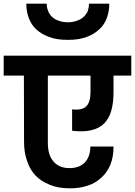

<svg xmlns="http://www.w3.org/2000/svg" viewBox="-41 -1043 734 1044"><path d="M672.9 -631.8H576.2V-539.1Q576.2 -484.4 564 -440.9Q552.7 -400.4 525.9 -372.1Q499 -345.2 456.1 -335Q412.6 -324.7 351.1 -332V-448.2Q405.8 -442.4 428.2 -464.8Q451.2 -487.8 451.2 -543V-631.8H219.2V-266.1Q219.2 -198.7 250 -165Q280.3 -128.9 336.9 -128.9Q391.1 -128.9 420.9 -160.2Q450.2 -192.4 450.2 -246.1H576.2Q576.2 -189.9 560.1 -149.9Q542.5 -106.4 512.2 -79.1Q480 -48.3 438 -34.2Q393.6 -19 339.8 -19Q274.4 -19 230 -38.1Q182.1 -57.1 151.9 -88.9Q121.1 -121.1 106 -168.9Q89.8 -212.9 89.8 -271L88.9 -631.8H-21V-740.2H672.9ZM102.1 -1022.9H212.9Q212.9 -1002.9 220.2 -984.9Q225.6 -967.8 240.2 -953.1Q255.9 -937.5 275.9 -931.2Q298.3 -921.9 328.1 -921.9Q356 -921.9 379.9 -931.2Q398.9 -937.5 416 -953.1Q429.7 -966.8 437 -984.9Q442.9 -1002.9 442.9 -1022.9H553.2Q553.2 -981.4 540 -945.8Q526.4 -908.2 499 -883.8Q469.7 -856 429.2 -841.8Q389.2 -826.2 328.1 -826.2Q265.6 -826.2 227.1 -841.8Q185.1 -856 155.8 -883.8Q129.4 -907.7 115.2 -945.8Q102.1 -981.4 102.1 -1022.9Z"/></svg>

Font: PoppinsZ SemiBold
Style: Regular
Weight: 600
Designer: Ninad Kale (Devanagari), Jonny Pinhorn (Latin)
Foundry: Indian Type Foundry
Version: Version 3.002;FEAKit 1.0